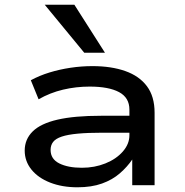

<svg xmlns="http://www.w3.org/2000/svg" viewBox="-20 -787 786 816"><path d="M309 9Q244 9 193 -11Q142 -31 113.5 -66.5Q85 -102 85 -147Q85 -195 119 -228.5Q153 -262 224.5 -278.5Q296 -295 409 -295H548V-223H415Q353 -223 310.5 -219Q268 -215 242.5 -206.5Q217 -198 206 -184Q195 -170 195 -150Q195 -111 232 -92.5Q269 -74 328 -74Q382 -74 428 -92.5Q474 -111 502 -143Q530 -175 530 -212V-321Q530 -372 486 -395.5Q442 -419 361 -419Q303 -419 248 -406Q193 -393 144 -365L111 -446Q148 -466 190.5 -479Q233 -492 279.5 -499Q326 -506 373 -506Q453 -506 512.5 -485Q572 -464 604.5 -420.5Q637 -377 637 -308V0H542V-108V-109Q521 -78 489.5 -50.5Q458 -23 413.5 -7Q369 9 309 9ZM338 -563 170 -767H296L426 -563Z"/></svg>

Font: Nunito Sans 7pt Expanded Medium
Style: Regular
Weight: 500
Width: 7
Designer: Vernon Adams
Foundry: Vernon Adams
Version: Version 3.101;gftools[0.9.27]